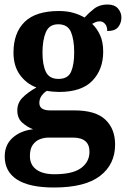

<svg xmlns="http://www.w3.org/2000/svg" viewBox="-20 -598 563 854"><path d="M220 236Q110 236 55.5 200.5Q1 165 1 98Q1 46 36.5 14.5Q72 -17 127 -23Q101 -33 79 -52.5Q57 -72 57 -107Q57 -140 80 -163.5Q103 -187 142 -209Q98 -225 69 -264.5Q40 -304 40 -364Q40 -452 89.5 -500.5Q139 -549 242 -549Q278 -549 306 -541Q334 -533 356 -520Q375 -541 399 -559.5Q423 -578 458 -578Q489 -578 504.5 -560.5Q520 -543 520 -520Q520 -496 506 -478Q492 -460 457 -460Q457 -481 447 -492Q437 -503 424 -503Q413 -503 405 -499.5Q397 -496 390 -492Q411 -472 425 -442Q439 -412 439 -368Q439 -289 391 -239Q343 -189 242 -189Q231 -189 214 -190.5Q197 -192 189 -194Q177 -188 166 -173.5Q155 -159 155 -140Q155 -107 203 -107H311Q405 -107 448.5 -66Q492 -25 492 45Q492 133 425 184.5Q358 236 220 236ZM240 -247Q282 -247 296 -278.5Q310 -310 310 -365Q310 -422 295.5 -456Q281 -490 239 -490Q199 -490 184 -455Q169 -420 169 -364Q169 -310 184 -278.5Q199 -247 240 -247ZM222 177Q303 177 340.5 149.5Q378 122 378 77Q378 14 304 14H195Q177 14 158 21Q139 28 126 46Q113 64 113 96Q113 135 141.5 156Q170 177 222 177Z"/></svg>

Font: Noto Serif Sinhala SemiCondensed
Style: Bold
Weight: 700
Width: 4
Designer: Jelle Bosma - Monotype Design Team
Foundry: Monotype Imaging Inc.
Version: Version 2.007; ttfautohint (v1.8.4.7-5d5b)